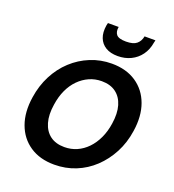

<svg xmlns="http://www.w3.org/2000/svg" viewBox="-166 -1072 1098 1212"><g transform="rotate(20 383.0 -466.0)"><path d="M336 12Q239 12 172 -33Q105 -78 76 -157.5Q47 -237 63 -341Q75 -422 110 -490Q145 -558 198.5 -607.5Q252 -657 319.5 -684.5Q387 -712 462 -712Q559 -712 626 -667Q693 -622 722 -542.5Q751 -463 735 -359Q723 -277 687.5 -209.5Q652 -142 599 -92Q546 -42 479 -15Q412 12 336 12ZM358 -114Q403 -114 441.5 -131Q480 -148 511 -180Q542 -212 563 -257Q584 -302 592 -357Q603 -428 588 -479Q573 -530 535.5 -558Q498 -586 440 -586Q395 -586 356 -568.5Q317 -551 286 -519.5Q255 -488 234.5 -443.5Q214 -399 206 -343Q195 -273 210 -221.5Q225 -170 262.5 -142Q300 -114 358 -114ZM478 -769Q429 -769 397 -788.5Q365 -808 351.5 -843Q338 -878 346 -927L350 -944H422Q416 -911 431.5 -892Q447 -873 496 -873Q545 -873 567.5 -892Q590 -911 596 -944H669L665 -927Q657 -878 631 -842.5Q605 -807 565.5 -788Q526 -769 478 -769Z"/></g></svg>

Font: DM Sans 10pt ExtraBold
Style: Italic
Weight: 800
Italic angle: -10°
Version: Version 4.004;gftools[0.9.30]